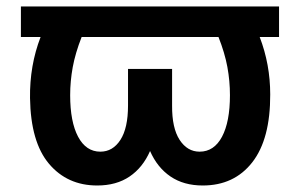

<svg xmlns="http://www.w3.org/2000/svg" viewBox="-20 -566 932 596"><path d="M846.2 -545.9V-451.2H786.1Q818.8 -366.2 818.8 -272.9Q819.3 -134.3 763.2 -62.3Q707 9.8 609.4 9.8Q550.3 9.8 509.3 -18.1Q468.3 -45.9 445.8 -97.2Q423.3 -45.9 382.3 -18.1Q341.3 9.8 281.7 9.8Q189 9.8 132.1 -57.6Q75.2 -125 73.2 -261.7Q71.8 -362.3 106 -451.2H44.9V-545.9ZM233.4 -451.2Q213.9 -401.4 205.8 -357.7Q197.8 -314 197.8 -270.5Q197.8 -188 222.4 -141.6Q247.1 -95.2 291.5 -95.2Q330.1 -95.2 353.8 -131.8Q377.4 -168.5 377.4 -238.3V-352.1H514.2V-238.3Q513.7 -168.5 537.6 -131.8Q561.5 -95.2 599.6 -95.2Q644.5 -95.2 669.2 -141.6Q693.8 -188 693.8 -270.5Q693.8 -314.5 685.8 -358.2Q677.7 -401.9 658.2 -451.2Z"/></svg>

Font: Inter SemiBold
Style: Regular
Weight: 600
Designer: Rasmus Andersson
Foundry: rsms
Version: Version 4.001;git-9221beed3